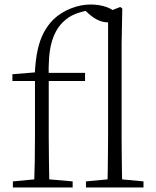

<svg xmlns="http://www.w3.org/2000/svg" viewBox="-20 -831 690 851"><path d="M37 0V-27L154 -38H176L302 -27V0ZM131 0Q133 -56 134 -113Q135 -170 135 -226V-472H35V-502L158 -512L134 -500Q137 -565 147 -610Q157 -655 174.5 -687.5Q192 -720 217 -745Q251 -777 295 -794Q339 -811 382 -811Q422 -811 455.5 -798.5Q489 -786 496 -764Q495 -751 484 -741.5Q473 -732 456 -732Q437 -732 415.5 -741.5Q394 -751 371 -772L354 -788V-799H383V-787Q344 -781 313.5 -769Q283 -757 257 -731Q224 -698 208.5 -642Q193 -586 196 -484V-226Q196 -170 197 -113Q198 -56 199 0ZM166 -472V-508H357V-472ZM361 0V-27L478 -38H499L616 -27V0ZM456 0Q457 -30 457.5 -69Q458 -108 458.5 -149.5Q459 -191 459 -226V-779L513 -800L522 -793L519 -637V-226Q519 -191 519.5 -149.5Q520 -108 520.5 -69Q521 -30 522 0Z"/></svg>

Font: Noto Serif SC
Style: Regular
Weight: 200
Designer: Ryoko NISHIZUKA 西塚涼子 (kana & ideographs); Frank Grießhammer (Latin, Greek & Cyrillic); Wenlong ZHANG 张文龙 (bopomofo); San
Foundry: Adobe
Version: Version 2.001;hotconv 1.1.0;makeotfexe 2.6.0